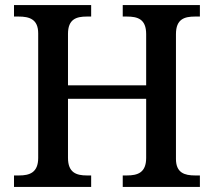

<svg xmlns="http://www.w3.org/2000/svg" viewBox="-20 -734 840 754"><path d="M35 0H338V-45H321C280 -45 247 -56 247 -114V-346H554V-114C554 -56 521 -45 478 -45H462V0H765V-45H746C705 -45 671 -55 671 -110V-600C671 -659 704 -669 746 -669H765V-714H462V-669H478C521 -669 554 -659 554 -600V-399H247V-601C247 -659 280 -669 321 -669H338V-714H35V-669H53C95 -669 130 -659 130 -603V-114C130 -56 96 -45 55 -45H35Z"/></svg>

Font: Noto Serif Ethiopic Medium
Style: Regular
Weight: 500
Designer: Monotype Design Team
Foundry: Monotype Imaging Inc.
Version: Version 2.102